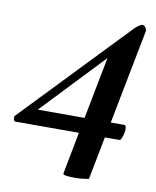

<svg xmlns="http://www.w3.org/2000/svg" viewBox="-76 -707 627 772"><g transform="rotate(10 237.0 -321.5)"><path d="M88 -239H279L328 -492ZM267 -176H6Q1 -179 0 -185.5Q-1 -192 0 -197L413 -628Q420 -635 429.5 -641.5Q439 -648 444 -648Q451 -648 456.5 -639.5Q462 -631 461 -625L386 -239H442Q446 -239 447.5 -234Q449 -229 449 -221Q449 -209 444.5 -195.5Q440 -182 435 -176H373L339 -1Q332 1 323 2Q308 5 280 5Q274 5 266 4.5Q258 4 251 3.5Q244 3 239 1Q234 -1 234 -4Z"/></g></svg>

Font: Vermiglione SemiBold
Style: Italic
Weight: 600
Italic angle: -11°
Version: Version 1.000